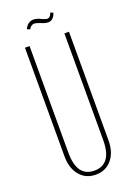

<svg xmlns="http://www.w3.org/2000/svg" viewBox="-156 -878 654 943"><g transform="rotate(-20 170.5 -406.5)"><path d="M84 -699V-142Q84 -15 175 -15Q266 -15 266 -142V-699H290V-132Q290 -69 258.5 -31.5Q227 6 175 6Q123 6 91.5 -31.5Q60 -69 60 -132V-699ZM115 -775 100 -781Q115 -815 147 -815Q159 -815 174 -809L191 -801Q205 -795 212 -795Q228 -795 236 -819L250 -813Q245 -796 235 -786.5Q225 -777 211 -777Q196 -777 175 -786L167 -789Q151 -795 143 -795Q126 -795 115 -775Z"/></g></svg>

Font: Moniqa Thin Paragraph
Style: Regular
Weight: 100
Designer: Rajesh Rajput
Foundry: Rajesh Rajput
Version: Version 1.000